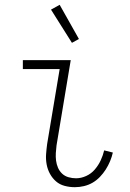

<svg xmlns="http://www.w3.org/2000/svg" viewBox="-20 -770 540 798"><path d="M291 8Q269 8 248.5 2.5Q228 -3 213 -16Q198 -29 188 -47Q178 -65 174 -86Q170 -107 171.5 -128.5Q173 -150 176 -172L228 -483H75V-520H274L215 -166Q213 -150 212 -134Q211 -118 213 -102.5Q215 -87 221 -73Q227 -59 238 -48.5Q249 -38 264.5 -33.5Q280 -29 296 -29Q317 -29 338 -38.5Q359 -48 374 -65.5Q389 -83 398.5 -103.5Q408 -124 413 -145L449 -136Q445 -118 437.5 -100Q430 -82 419.5 -65.5Q409 -49 395 -34.5Q381 -20 364.5 -10.5Q348 -1 329 3.5Q310 8 291 8ZM279 -592 192 -730 228 -750 308 -608Z"/></svg>

Font: Iosevka Extralight
Style: Italic
Weight: 200
Italic angle: -9°
Monospace: yes
Designer: Belleve Invis
Foundry: Belleve Invis
Version: Version 32.5.0; ttfautohint (v1.8.4)